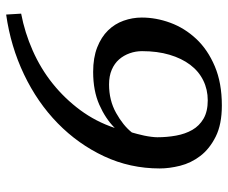

<svg xmlns="http://www.w3.org/2000/svg" viewBox="-80 -668 759 640"><g transform="rotate(-90 300.0 -347.5)"><path d="M562 -255C562 -275.7 558.5 -295.8 551.5 -315.5C544.5 -335.2 533.7 -352.5 519 -367.5C504.3 -382.5 485.5 -394.5 462.5 -403.5C439.5 -412.5 412.3 -417 381 -417C339 -417 302.5 -410.2 271.5 -396.5C240.5 -382.8 214.7 -365.7 194 -345C208 -387 227.8 -425.3 253.5 -460C279.2 -494.7 308.7 -525.3 342 -552C375.3 -578.7 412 -600.8 452 -618.5C492 -636.2 533 -649 575 -657L572 -707C501.3 -697 434.8 -677.2 372.5 -647.5C310.2 -617.8 255.8 -580.3 209.5 -535C163.2 -489.7 126.5 -438.2 99.5 -380.5C72.5 -322.8 59 -261 59 -195C59 -173.7 62 -151 68 -127C74 -103 84.8 -80.7 100.5 -60C116.2 -39.3 137.7 -22.2 165 -8.5C192.3 5.2 227 12 269 12C319 12 362.5 4.2 399.5 -11.5C436.5 -27.2 467 -47.8 491 -73.5C515 -99.2 532.8 -127.8 544.5 -159.5C556.2 -191.2 562 -223 562 -255ZM450 -254C450 -220 446 -189.5 438 -162.5C430 -135.5 418.8 -112.5 404.5 -93.5C390.2 -74.5 372.8 -60 352.5 -50C332.2 -40 310 -35 286 -35C261.3 -35 241 -39.7 225 -49C209 -58.3 196.5 -70.8 187.5 -86.5C178.5 -102.2 172.2 -120.2 168.5 -140.5C164.8 -160.8 163 -181.7 163 -203C163 -208.3 163.5 -215 164.5 -223C165.5 -231 166.8 -239 168.5 -247C170.2 -255 172 -262.7 174 -270L179 -288C194.3 -307.3 216 -324.8 244 -340.5C272 -356.2 303.7 -364 339 -364C357.7 -364 374 -361 388 -355C402 -349 413.5 -340.8 422.5 -330.5C431.5 -320.2 438.3 -308.3 443 -295C447.7 -281.7 450 -268 450 -254Z"/></g></svg>

Font: PT Serif Caption
Style: Italic
Weight: 400
Italic angle: -12°
Designer: A.Korolkova, O.Umpeleva, V.Yefimov
Foundry: ParaType Ltd
Version: Version 1.000W OFL